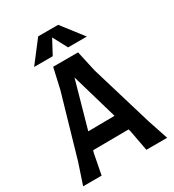

<svg xmlns="http://www.w3.org/2000/svg" viewBox="-225 -1090 1101 1215"><g transform="rotate(-30 326.0 -482.0)"><path d="M633 0H481L453 -150L448 -168L188 -166L183 -150L154 0H19L69 -150L199 -600L233 -750H415L448 -600L583 -150ZM414 -287 316 -624 221 -285ZM376 -809 320 -914 264 -809H128L247 -964H393L513 -809Z"/></g></svg>

Font: Farro Medium
Style: Regular
Weight: 500
Designer: Aceler Chua
Foundry: Grayscale Limited
Version: Version 1.101